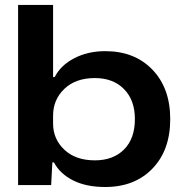

<svg xmlns="http://www.w3.org/2000/svg" viewBox="-20 -749 739 777"><path d="M405.8 7.8Q329.1 7.8 276.1 -18.8Q223.1 -45.4 198.2 -91.8H191.9L187 0H53.2V-729H194.8V-437H201.2Q226.1 -485.4 281.2 -513.7Q336.4 -542 405.8 -542Q524.9 -542 596.9 -467Q668.9 -392.1 668.9 -267.1Q668.9 -141.1 596.9 -66.7Q524.9 7.8 405.8 7.8ZM194.8 -249Q194.8 -186 240.5 -143.1Q286.1 -100.1 363.8 -100.1Q438 -100.1 481.9 -144Q525.9 -188 525.9 -267.1Q525.9 -343.8 481.9 -388.4Q438 -433.1 363.8 -433.1Q286.1 -433.1 240.5 -389.4Q194.8 -345.7 194.8 -280.8Z"/></svg>

Font: Lumene Sans Expanded
Style: Bold
Weight: 600
Width: 7
Designer: Deni Anggara
Version: Version 1.003;Glyphs 3.1.2 (3151)